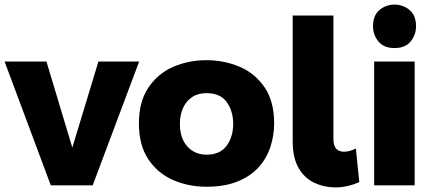

<svg xmlns="http://www.w3.org/2000/svg" viewBox="-25 -810 1900 839"><path d="M380 0H197L-5 -541H178L291 -165L405 -541H583Z M877 6Q799 6 732 -23Q665 -52 623.5 -113.5Q582 -175 582 -271Q582 -363 621.5 -424.5Q664 -488.5 731.5 -517.8Q799 -547 877 -547Q954.5 -547 1022.2 -518.2Q1090 -489.5 1133 -426Q1173 -365 1173 -271Q1173 -219.5 1157.2 -170Q1141.5 -120.5 1106.8 -81Q1072 -41.5 1015.2 -17.8Q958.5 6 877 6ZM877 -134Q937 -134 965.5 -173.5Q994 -213 994 -269Q994 -324 966 -363.5Q938 -403 877 -403Q839.5 -403 813.8 -385.2Q788 -367.5 774.5 -337.2Q761 -307 761 -269Q761 -225 776.5 -195Q792 -165 818.2 -149.5Q844.5 -134 877 -134Z M1441 9Q1392 9 1349 -11Q1306 -31 1280 -75.5Q1254 -120 1254 -194V-742H1432V-202Q1432 -147 1479 -147Q1502 -147 1530 -161L1545 -14Q1491 9 1441 9Z M1699 -600Q1652 -600 1628.5 -629Q1605 -658 1605 -695Q1605 -743 1633.5 -766.5Q1662 -790 1699 -790Q1736 -790 1764.5 -766.5Q1793 -743 1793 -695Q1793 -658 1769.5 -629Q1746 -600 1699 -600ZM1787 0H1610V-541H1787Z"/></svg>

Font: Argentum Novus
Style: Bold
Weight: 700
Designer: Julieta Ulanovsky (font) & Cristiano Sobral (main changes)
Foundry: Julieta Ulanovsky (font) & Cristiano Sobral (main changes)
Version: Version 3.00;November 27, 2020;FontCreator 13.0.0.2655 64-bi